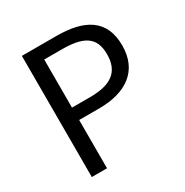

<svg xmlns="http://www.w3.org/2000/svg" viewBox="-168 -869 969 1006"><g transform="rotate(-30 316.5 -366.5)"><path d="M101 0H193V-292H314C475 -292 584 -363 584 -518C584 -678 474 -733 310 -733H101ZM193 -367V-658H298C427 -658 492 -625 492 -518C492 -413 431 -367 302 -367Z"/></g></svg>

Font: Source Han Sans KR
Style: Regular
Weight: 400
Designer: Ryoko NISHIZUKA 西塚涼子 (kana, bopomofo & ideographs); Paul D. Hunt (Latin, Greek & Cyrillic); Sandoll Communications 산돌커뮤니
Foundry: Adobe
Version: Version 2.004;hotconv 1.0.118;makeotfexe 2.5.65603